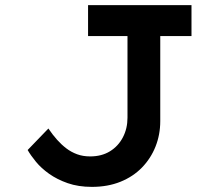

<svg xmlns="http://www.w3.org/2000/svg" viewBox="-20 -720 824 750"><path d="M339 10Q286 10 244.5 -4.5Q203 -19 172 -41Q141 -63 120.5 -88Q100 -113 88 -134L169 -218Q186 -193 203 -174Q220 -155 239 -140.5Q258 -126 281 -117.5Q304 -109 332 -109Q377 -109 409.5 -129Q442 -149 460 -183.5Q478 -218 478 -260V-579H324V-700H728V-579H606V-247Q606 -194 587.5 -147.5Q569 -101 534.5 -65.5Q500 -30 450.5 -10Q401 10 339 10Z"/></svg>

Font: Lexend Giga Medium
Style: Regular
Weight: 500
Designer: Bonnie Shaver-Troup, Thomas Jockin
Foundry: Lexend
Version: Version 1.007